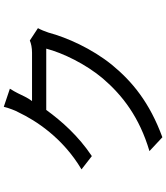

<svg xmlns="http://www.w3.org/2000/svg" viewBox="50 -902 899 1040"><g transform="rotate(-90 500.0 -381.5)"><path d="M670 -226C757 -334 817 -468 844 -569C849 -585 860 -612 868 -626L801 -670C785 -663 762 -658 735 -658H473C482 -670 490 -683 497 -697C506 -716 523 -752 540 -778L442 -811C436 -785 421 -746 411 -729C368 -639 275 -492 103 -390L175 -334C284 -407 364 -497 425 -581H757C734 -492 673 -366 595 -274C504 -168 385 -76 202 -22L277 48C465 -21 579 -115 670 -226Z"/></g></svg>

Font: Glow Sans SC Normal Book
Style: Regular
Weight: 500
Designer: Ryoko NISHIZUKA (kana, bopomofo & ideographs); Paul D. Hunt (Latin, Greek & Cyrillic); Sandoll Communications, Soo-young
Version: Version 0.93